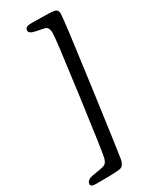

<svg xmlns="http://www.w3.org/2000/svg" viewBox="-246 -793 821 1027"><g transform="rotate(-30 165.0 -279.5)"><path d="M56.2 179.2H18.6Q-12.7 179.2 -12.7 163.1Q-12.7 144.5 11.2 134.8Q20 131.3 60.1 125.5Q100.1 119.6 109.6 111.8Q119.1 104 125.7 82.3Q132.3 60.5 177 -270.5Q221.7 -601.6 221.7 -633.5Q221.7 -665.5 207.5 -675.3Q202.1 -679.2 155.8 -687.3Q109.4 -695.3 109.4 -714.4Q109.4 -738.3 144.5 -738.3H170.4L183.1 -737.8H208.5Q274.4 -737.8 292.7 -732.7Q311 -727.5 311 -705.6Q311 -669.9 256.3 -270.8Q201.7 128.4 199.2 136.2Q191.4 163.6 177.2 171.4Q163.1 179.2 56.2 179.2Z"/></g></svg>

Font: Averia Serif Libre
Style: Italic
Weight: 400
Italic angle: -7.90001°
Version: Version 1.002